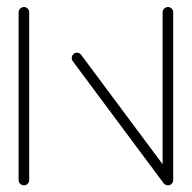

<svg xmlns="http://www.w3.org/2000/svg" viewBox="-20 -539 557 558"><path d="M49.6 -0.4Q43.3 -0.4 38.7 -4.8Q34.1 -9.3 34.1 -15.6V-503.3Q34.1 -509.6 38.7 -514.1Q43.3 -518.5 49.6 -518.5Q55.9 -518.5 60.4 -514.1Q64.8 -509.6 64.8 -503.3V-15.6Q64.8 -9.3 60.4 -4.8Q55.9 -0.4 49.6 -0.4ZM188.5 -370.4Q188.5 -376.7 193 -381.3Q197.4 -385.9 203.7 -385.9Q210.7 -385.9 215.9 -379.6L480.4 -24.4L455.9 -5.9L191.5 -361.1Q188.5 -365.2 188.5 -370.4ZM468.1 -0.4Q461.9 -0.4 457.2 -4.8Q452.6 -9.3 452.6 -15.6V-503.3Q452.6 -509.6 457.2 -514.1Q461.9 -518.5 468.1 -518.5Q474.4 -518.5 478.9 -514.1Q483.3 -509.6 483.3 -503.3V-15.6Q483.3 -9.3 478.9 -4.8Q474.4 -0.4 468.1 -0.4Z"/></svg>

Font: 26F Galaxy Hebrew Ultra Light
Style: Regular
Weight: 200
Designer: C₂₉H₂₅N₃O₅
Version: Version 1.000